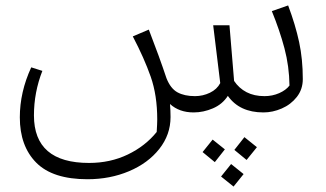

<svg xmlns="http://www.w3.org/2000/svg" viewBox="-20 -414 1201 707"><path d="M1095 -123Q1095 -85 1073 -57Q1051 -29 1017.5 -14.5Q984 0 950 0Q862 0 819 -61Q799 -30 764 -15Q729 0 693 0Q640 0 606 -31Q608 -7 608 17Q608 82 566.5 134.5Q525 187 455 216.5Q385 246 302 246Q174 246 113.5 185Q53 124 53 18Q53 -75 95 -166L136 -153Q105 -74 105 11Q105 186 308 186Q386 186 450.5 155Q515 124 557 72Q559 40 559 26Q559 -63 535 -131.5Q511 -200 469 -280L528 -305Q567 -204 593 -126Q608 -88 633.5 -74Q659 -60 698 -60Q727 -60 753 -72.5Q779 -85 791 -108L765 -321H825L842 -116Q860 -89 888 -74.5Q916 -60 954 -60Q983 -60 1008 -71Q1033 -82 1046 -99Q1045 -170 1027.5 -236Q1010 -302 981 -373L1041 -394Q1068 -322 1081.5 -259Q1095 -196 1095 -123ZM843 138 880 91 926 128 888 175ZM726 146 763 100 808 136 771 183ZM794 236 831 190 877 227 840 273Z"/></svg>

Font: FiraGO Light
Style: Italic
Weight: 300
Italic angle: -8°
Designer: bBox Type GmbH
Foundry: bBox Type GmbH
Version: Version 1.001